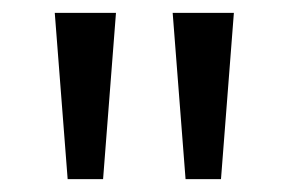

<svg xmlns="http://www.w3.org/2000/svg" viewBox="-20 -734 448 298"><path d="M160 -714 140 -456H85L65 -714ZM343 -714 323 -456H268L248 -714Z"/></svg>

Font: Noto Sans Meetei Mayek
Style: Regular
Weight: 400
Designer: Monotype Design Team and Neelakash Kshetrimayum
Foundry: Monotype Imaging Inc.
Version: Version 2.002